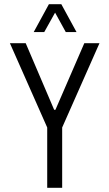

<svg xmlns="http://www.w3.org/2000/svg" viewBox="-20 -891 519 911"><path d="M204 0V-286L27 -686H102L237 -370H243L380 -686H452L275 -286V0ZM140 -739 212 -871H271L343 -739H292L226 -859H257L190 -739Z"/></svg>

Font: Archivo ExtraCondensed Light
Style: Regular
Weight: 300
Width: 2
Designer: Hector Gatti
Foundry: Omnibus-Type
Version: Version 2.001